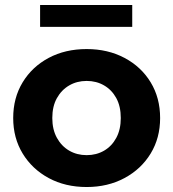

<svg xmlns="http://www.w3.org/2000/svg" viewBox="-20 -743 695 771"><path d="M328 8Q242 8 175.5 -28Q109 -64 71 -126.5Q33 -189 33 -269Q33 -350 71 -412.5Q109 -475 175.5 -510.5Q242 -546 328 -546Q413 -546 480 -510.5Q547 -475 585 -412.5Q623 -350 623 -269Q623 -189 585 -126.5Q547 -64 480 -28Q413 8 328 8ZM328 -120Q367 -120 398 -138Q429 -156 447 -189.5Q465 -223 465 -269Q465 -316 447 -349Q429 -382 398 -400Q367 -418 328 -418Q289 -418 258 -400Q227 -382 208.5 -349Q190 -316 190 -269Q190 -223 208.5 -189.5Q227 -156 258 -138Q289 -120 328 -120ZM141 -635V-723H511V-635Z"/></svg>

Font: Montserrat Z
Style: Bold
Weight: 700
Designer: Julieta Ulanovsky
Foundry: Julieta Ulanovsky
Version: Version 8.000